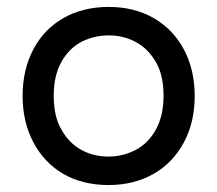

<svg xmlns="http://www.w3.org/2000/svg" viewBox="-20 -529 634 560"><path d="M165 -21.5Q108.4 -54.7 77.1 -114.3Q45.9 -173.8 45.9 -249Q45.9 -325.2 77.1 -384.8Q108.4 -444.3 165.5 -476.6Q222.7 -508.8 296.9 -508.8Q371.1 -508.8 427.7 -476.6Q485.4 -443.4 516.6 -384.3Q547.9 -325.2 547.9 -249Q547.9 -172.9 516.6 -114.3Q484.4 -53.7 427.2 -21.5Q370.1 10.7 296.9 10.7Q221.7 10.7 165 -21.5ZM374 -90.8Q412.1 -110.4 434.6 -150.9Q457 -191.4 457 -250Q457 -311.5 433.6 -349.6Q412.1 -386.7 376.5 -406.2Q340.8 -425.8 296.9 -425.8Q256.8 -425.8 219.7 -408.2Q181.6 -388.7 159.2 -348.6Q136.7 -308.6 136.7 -250Q136.7 -187.5 160.2 -149.4Q181.6 -111.3 217.3 -91.8Q252.9 -72.3 296.9 -72.3Q336.9 -72.3 374 -90.8Z"/></svg>

Font: FakePearl
Style: Regular
Weight: 400
Version: Version 1.2